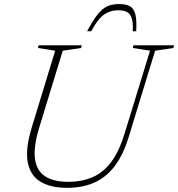

<svg xmlns="http://www.w3.org/2000/svg" viewBox="-20 -894 858 924"><path d="M168 -277.5Q141 -188 148.2 -130.8Q155.5 -73.5 196 -46.2Q236.5 -19 308 -19Q375.5 -19 427 -42Q478.5 -65 516 -115.5Q553.5 -166 579 -249.5L702 -650L619 -663L622.5 -676H818L814 -663L726.5 -650L599.5 -235.5Q572.5 -147 530.8 -93Q489 -39 432.2 -14.5Q375.5 10 303.5 10Q223.5 10 174.2 -20Q125 -50 113.2 -114.5Q101.5 -179 133.5 -283L245.5 -650L162.5 -663L166 -676H373.5L370 -663L282 -650ZM549.5 -844.5Q521.5 -844.5 499 -834.5Q476.5 -824.5 457.5 -802.2Q438.5 -780 419 -743.5H399Q427.5 -796.5 450 -824.8Q472.5 -853 496.5 -863.8Q520.5 -874.5 553 -874.5Q586.5 -874.5 605.5 -863.8Q624.5 -853 631.5 -824.5Q638.5 -796 635.5 -743.5H619Q622 -798.5 607 -821.5Q592 -844.5 549.5 -844.5Z"/></svg>

Font: Newsreader 16pt 16pt ExtraLight
Style: Italic
Weight: 250
Italic angle: -17°
Version: Version 1.003